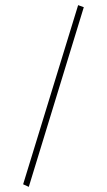

<svg xmlns="http://www.w3.org/2000/svg" viewBox="-20 -685 415 747"><path d="M92 42 70 32 284 -665 306 -657Z"/></svg>

Font: Inconsolata Condensed ExtraLight
Style: Regular
Weight: 200
Width: 3
Monospace: yes
Designer: Raph Levien, Cyreal, Brenton Simpson
Foundry: Raph Levien, Cyreal, Google
Version: Version 3.100; ttfautohint (v1.8.4.7-5d5b)